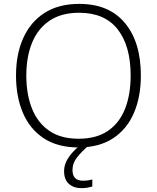

<svg xmlns="http://www.w3.org/2000/svg" viewBox="-20 -745 804 983"><path d="M701.2 -357.9Q701.2 -249.5 665.5 -166.5Q629.9 -83.5 558.8 -36.9Q487.8 9.8 381.8 9.8Q274.9 9.8 203.9 -37.1Q132.8 -84 97.4 -167Q62 -250 62 -358.9Q62 -467.3 98.9 -549.8Q135.7 -632.3 207.8 -678.7Q279.8 -725.1 385.7 -725.1Q538.1 -725.1 619.6 -627.2Q701.2 -529.3 701.2 -357.9ZM114.7 -358.4Q114.7 -262.2 143.6 -189.5Q172.4 -116.7 231.7 -75.7Q291 -34.7 382.3 -34.7Q474.1 -34.7 533 -75.2Q591.8 -115.7 620.4 -188.5Q648.9 -261.2 648.9 -357.9Q648.9 -510.3 582.3 -595Q515.6 -679.7 385.7 -679.7Q293.9 -679.7 233.9 -639.2Q173.8 -598.6 144.3 -526.4Q114.7 -454.1 114.7 -358.4ZM351.1 125.5Q351.1 180.2 404.8 180.2Q419.9 180.2 432.1 178.2Q444.3 176.3 452.6 173.8V210Q441.9 212.9 428.5 215.6Q415 218.3 397.9 218.3Q356.4 218.3 332.3 196Q308.1 173.8 308.1 131.3Q308.1 92.8 334.5 56.2Q360.8 19.5 405.3 -12.7L434.6 0Q399.9 28.8 375.5 59.3Q351.1 89.8 351.1 125.5Z"/></svg>

Font: Open Sans Light
Style: Regular
Weight: 300
Designer: Monotype Design Team
Foundry: Monotype Imaging Inc.
Version: Version 3.000; ttfautohint (v1.8.4)